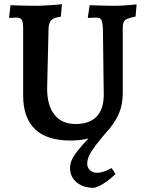

<svg xmlns="http://www.w3.org/2000/svg" viewBox="-20 -668 703 929"><path d="M435 241Q383 241 351 214.5Q319 188 319 144Q319 126 327 107Q335 88 354.5 63Q374 38 408 2Q368 12 320 12Q207 12 149.5 -43Q92 -98 92 -206V-529Q92 -561 85.5 -572Q79 -583 58 -583Q50 -583 38 -582Q26 -581 26 -581L24 -585L31 -643Q31 -643 54 -642Q77 -641 108.5 -640.5Q140 -640 166 -640Q181 -640 200.5 -641.5Q220 -643 238.5 -644Q257 -645 268.5 -646.5Q280 -648 280 -648L274 -587Q241 -583 229 -571.5Q217 -560 215 -533L208 -240Q208 -158 243.5 -113Q279 -68 345 -68Q413 -68 447.5 -104Q482 -140 482 -210L478 -529Q476 -562 470 -572.5Q464 -583 444 -583Q436 -583 422 -582Q408 -581 408 -581L405 -585L414 -643Q414 -643 426 -642.5Q438 -642 457 -641.5Q476 -641 495.5 -640.5Q515 -640 529 -640Q554 -640 579.5 -641.5Q605 -643 623 -645Q641 -647 641 -647L636 -588Q596 -580 585 -570.5Q574 -561 574 -535V-217Q574 -165 557.5 -124Q541 -83 510 -46Q469 1 445 32.5Q421 64 411.5 84.5Q402 105 402 124Q402 143 415.5 155.5Q429 168 449 168Q465 168 479.5 163Q494 158 505 152.5Q516 147 520 145L539 174Q531 182 515 195.5Q499 209 478 222Q457 235 435 241Z"/></svg>

Font: Alegreya SemiBold
Style: Regular
Weight: 600
Designer: Juan Pablo del Peral
Foundry: Huerta Tipografica
Version: Version 2.009